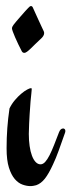

<svg xmlns="http://www.w3.org/2000/svg" viewBox="-20 -614 238 641"><path d="M126 -509.8Q127.4 -506.8 127.4 -503.4Q127.4 -494.1 115.7 -483.9Q106 -475.1 97.7 -466.8Q89.4 -458.5 82.5 -451.9Q75.7 -445.3 70.3 -441.4Q64.9 -437.5 61.5 -437.5Q59.1 -437.5 56.9 -438.5Q54.7 -439.5 52.7 -442.9Q46.9 -454.1 41 -466.3Q35.2 -478.5 30.5 -489.3Q25.9 -500 22.9 -508.1Q20 -516.1 20 -519Q20 -524.4 24.9 -530.8Q26.9 -533.7 33.9 -542Q41 -550.3 49.1 -559.6Q57.1 -568.8 64.2 -576.7Q71.3 -584.5 73.7 -586.9Q79.6 -593.8 83.5 -593.8Q87.9 -593.8 90.3 -587.4Q91.8 -584 96.9 -572.8Q102.1 -561.5 107.9 -548.6Q113.8 -535.6 119.1 -524.4Q124.5 -513.2 126 -509.8ZM190.9 -185.1Q193.8 -185.1 196 -182.9Q198.2 -180.7 198.2 -176.8Q198.2 -173.3 196.8 -169.9Q185.5 -137.7 176 -111.3Q166.5 -85 156.7 -64.5Q142.6 -33.7 129.6 -17.3Q116.7 -1 100.6 4.4Q96.7 5.4 91.8 6.3Q86.9 7.3 81.5 7.3Q69.3 7.3 55.4 2.4Q41.5 -2.4 29.5 -16.1Q17.6 -29.8 9.8 -54.4Q2 -79.1 2 -118.7Q2 -153.8 4.4 -186.3Q6.8 -218.8 11.7 -252Q19 -267.1 29.5 -279.5Q40 -292 50.8 -301Q61.5 -310.1 70.6 -314.9Q79.6 -319.8 84 -319.8Q85.9 -319.8 85.9 -315.4Q85.9 -311.5 84.7 -302Q83.5 -292.5 82 -275.4Q80.6 -258.3 78.9 -231.7Q77.1 -205.1 76.2 -167Q76.2 -145 78.9 -126.5Q81.5 -107.9 86.7 -94.2Q91.8 -80.6 99.1 -73Q106.4 -65.4 115.2 -65.4Q123.5 -65.4 130.9 -73.5Q138.2 -81.5 145.5 -95.9Q152.8 -110.4 160.6 -130.1Q168.5 -149.9 177.2 -172.9Q182.1 -185.1 190.9 -185.1Z"/></svg>

Font: Engagement
Style: Regular
Weight: 400
Designer: Astigmatic (AOETI)
Foundry: Astigmatic (AOETI)
Version: Version 1.000